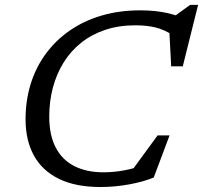

<svg xmlns="http://www.w3.org/2000/svg" viewBox="-20 -740 814 770"><path d="M563 -80.5 499 -42.5 612 -197H660L596.5 -28Q555 -11 498 -0.5Q441 10 382.5 10Q283 10 216.2 -22.8Q149.5 -55.5 116 -116.2Q82.5 -177 82.5 -261.5Q82.5 -337 103.2 -403.8Q124 -470.5 163.8 -524.5Q203.5 -578.5 259.8 -617.5Q316 -656.5 387.2 -677.5Q458.5 -698.5 542 -698.5Q572 -698.5 600 -695.8Q628 -693 654 -687Q680 -681 704 -672L675 -671.5L742.5 -720.5H774.5L713 -474H666.5L658.5 -626.5L675.5 -597.5Q639.5 -621 604 -629.8Q568.5 -638.5 522.5 -638.5Q456 -638.5 401.2 -620Q346.5 -601.5 304.8 -568Q263 -534.5 234.8 -488.8Q206.5 -443 192 -388.2Q177.5 -333.5 177.5 -272.5Q177.5 -198.5 203.2 -148.8Q229 -99 277.8 -74Q326.5 -49 395 -49Q437 -49 479.2 -57Q521.5 -65 563 -80.5Z"/></svg>

Font: Newsreader 12pt
Style: Italic
Weight: 400
Italic angle: -17°
Version: Version 1.003